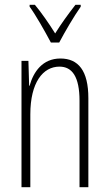

<svg xmlns="http://www.w3.org/2000/svg" viewBox="-20 -784 458 804"><path d="M193 -606H228C253 -653 288 -713 318 -756V-764H296C262 -720 238 -687 211 -644C185 -686 152 -733 126 -764H104V-756C129 -722 167 -655 193 -606ZM233 -539C158 -539 120 -483 104 -425H102L99 -529H70V0H107V-305C107 -439 160 -505 229 -505C282 -505 313 -463 313 -362V0H350V-373C350 -488 308 -539 233 -539Z"/></svg>

Font: Noto Sans Myanmar ExtraCondensed ExtraLight
Style: Regular
Weight: 200
Width: 2
Designer: Monotype Design Team
Foundry: Monotype Imaging Inc.
Version: Version 2.107